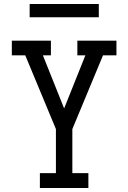

<svg xmlns="http://www.w3.org/2000/svg" viewBox="-20 -938 640 958"><path d="M421 0H179V-74H259V-294L106 -662H39V-735H234V-662H194L300 -397L406 -662H366V-735H561V-662H494L341 -294V-74H421ZM128 -852V-918H473V-852Z"/></svg>

Font: Iosevka HT Extended
Style: Regular
Weight: 400
Width: 7
Monospace: yes
Designer: Belleve Invis
Foundry: Belleve Invis
Version: Version 32.3.0; ttfautohint (v1.8.4)